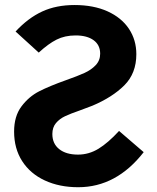

<svg xmlns="http://www.w3.org/2000/svg" viewBox="-20 -754 640 783"><path d="M299 9.5Q222.5 9.5 163 -18Q103.5 -45.5 70.5 -96.8Q37.5 -148 37.5 -217.5Q37.5 -280 67.5 -320Q97.5 -360 139.5 -381.5Q181.5 -403 249 -427Q297 -444 324.5 -456.5Q352 -469 370.2 -488.2Q388.5 -507.5 388.5 -535Q388.5 -570.5 361.8 -590Q335 -609.5 288.5 -609.5Q244.5 -609.5 210.8 -592.5Q177 -575.5 138 -539.5L43.5 -625.5Q94.5 -680.5 151.8 -707Q209 -733.5 284 -733.5Q361.5 -733.5 418.5 -707.8Q475.5 -682 505.8 -636.5Q536 -591 536 -533Q536 -455 487.2 -406.2Q438.5 -357.5 357 -323Q344 -317.5 306.5 -304Q267.5 -290.5 245.2 -280Q223 -269.5 208.2 -252Q193.5 -234.5 193.5 -207.5Q193.5 -168 221.5 -145.8Q249.5 -123.5 298 -123.5Q342.5 -123.5 381.8 -147.5Q421 -171.5 465.5 -220L566 -133.5Q454.5 9.5 299 9.5Z"/></svg>

Font: JuliaMono ExtraBold
Style: Regular
Weight: 800
Monospace: yes
Designer: cormullion
Foundry: corm
Version: Version 0.055; ttfautohint (v1.8.4)